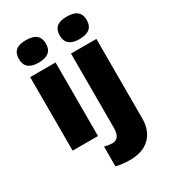

<svg xmlns="http://www.w3.org/2000/svg" viewBox="-239 -893 1110 1251"><g transform="rotate(-30 316.0 -268.0)"><path d="M257.8 0H66.9V-553.2H257.8ZM62 -690.9Q62 -733.9 85.9 -754.9Q109.9 -775.9 163.1 -775.9Q216.3 -775.9 240.7 -754.4Q265.1 -732.9 265.1 -690.9Q265.1 -606.9 163.1 -606.9Q62 -606.9 62 -690.9ZM359.9 240.2Q336.4 240.2 305.9 236.6Q275.4 232.9 257.3 228V79.1Q288.6 87.9 315.9 87.9Q374 87.9 374 4.9V-553.2H564.9V44.9Q564.9 136.2 511.5 188.2Q458 240.2 359.9 240.2ZM369.1 -690.9Q369.1 -733.9 393.1 -754.9Q417 -775.9 470.2 -775.9Q523.4 -775.9 547.9 -754.4Q572.3 -732.9 572.3 -690.9Q572.3 -606.9 470.2 -606.9Q369.1 -606.9 369.1 -690.9Z"/></g></svg>

Font: OpenSansExtrabold
Style: Regular
Weight: 800
Foundry: Ascender Corporation
Version: Version 1.10